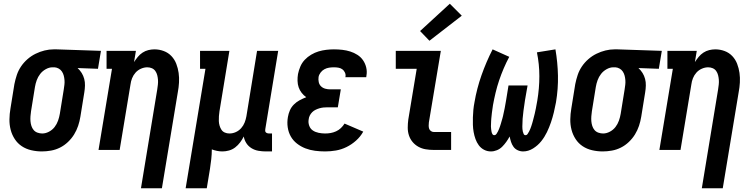

<svg xmlns="http://www.w3.org/2000/svg" viewBox="-20 -802 4040 1027"><path d="M204 8Q175 8 147 1.5Q119 -5 96.5 -20Q74 -35 59 -58Q44 -81 37 -108Q30 -135 30.5 -164Q31 -193 36 -222L57 -352Q62 -377 70 -401Q78 -425 92.5 -446.5Q107 -468 127 -485.5Q147 -503 170.5 -514.5Q194 -526 218.5 -532Q243 -538 267 -538Q271 -538 275 -538Q279 -538 283 -538L520 -530L504 -434L395 -438Q408 -426 417 -411.5Q426 -397 430.5 -380Q435 -363 434.5 -344.5Q434 -326 431 -308L410 -178Q406 -153 398 -129Q390 -105 376.5 -83Q363 -61 343.5 -42.5Q324 -24 301 -12.5Q278 -1 253 3.5Q228 8 204 8ZM206 -88Q224 -88 242 -97.5Q260 -107 272 -122.5Q284 -138 290.5 -156.5Q297 -175 300 -193L321 -323Q323 -336 324.5 -348.5Q326 -361 325 -373.5Q324 -386 321 -397.5Q318 -409 311.5 -419Q305 -429 294.5 -435Q284 -441 272 -442H267Q265 -442 263.5 -442Q262 -442 261 -442Q243 -442 225 -432Q207 -422 195 -406.5Q183 -391 176.5 -373Q170 -355 167 -337L146 -207Q144 -193 143 -180Q142 -167 143 -154Q144 -141 148 -128.5Q152 -116 160 -106.5Q168 -97 180.5 -92.5Q193 -88 206 -88Z M734 205 821 -323Q823 -336 824.5 -349.5Q826 -363 825 -375.5Q824 -388 821 -400Q818 -412 811 -422Q804 -432 792.5 -437Q781 -442 768 -442Q751 -442 734 -434.5Q717 -427 705 -413.5Q693 -400 686.5 -383.5Q680 -367 678 -350L620 0H507L579 -434H550V-530H707L697 -470Q706 -484 717 -497.5Q728 -511 742.5 -520.5Q757 -530 773.5 -534Q790 -538 806 -538Q832 -538 856 -529Q880 -520 897 -502Q914 -484 923 -460.5Q932 -437 935.5 -412Q939 -387 937.5 -360.5Q936 -334 931 -308L846 205Z M973 205 1079 -434H1050V-530H1207L1154 -207Q1152 -194 1151 -180.5Q1150 -167 1150.5 -154.5Q1151 -142 1154.5 -130Q1158 -118 1164.5 -108Q1171 -98 1182.5 -93Q1194 -88 1207 -88Q1225 -88 1241.5 -95.5Q1258 -103 1270 -116.5Q1282 -130 1288.5 -146.5Q1295 -163 1298 -180L1355 -530H1468L1399 -111Q1398 -107 1398.5 -102Q1399 -97 1402 -94Q1405 -91 1409.5 -89.5Q1414 -88 1418 -88H1435V8H1402Q1382 8 1362 4.5Q1342 1 1325 -9.5Q1308 -20 1297.5 -36.5Q1287 -53 1284 -72Q1276 -56 1264.5 -40.5Q1253 -25 1238 -13.5Q1223 -2 1205 3Q1187 8 1170 8Q1155 8 1140.5 5Q1126 2 1113 -3Q1113 23 1110 49.5Q1107 76 1103 102L1086 205Z M1719 8Q1692 8 1665 4.5Q1638 1 1613.5 -8.5Q1589 -18 1568.5 -34Q1548 -50 1535.5 -72Q1523 -94 1519 -121Q1515 -148 1520 -176Q1523 -194 1530.5 -211.5Q1538 -229 1552 -243Q1566 -257 1583 -266Q1600 -275 1618 -282Q1604 -292 1593.5 -305.5Q1583 -319 1577.5 -335Q1572 -351 1571.5 -369.5Q1571 -388 1574 -406Q1578 -426 1586.5 -446Q1595 -466 1610 -482Q1625 -498 1644.5 -509.5Q1664 -521 1684 -527Q1704 -533 1725 -535.5Q1746 -538 1766 -538Q1789 -538 1811 -535.5Q1833 -533 1853.5 -526.5Q1874 -520 1892 -508.5Q1910 -497 1922 -479.5Q1934 -462 1939 -440.5Q1944 -419 1940 -397Q1940 -395 1939.5 -393Q1939 -391 1939 -389H1827Q1827 -389 1827.5 -390Q1828 -391 1828 -392Q1830 -403 1825 -414Q1820 -425 1811 -431.5Q1802 -438 1790 -440Q1778 -442 1766 -442Q1753 -442 1740 -440Q1727 -438 1715 -431.5Q1703 -425 1694.5 -413.5Q1686 -402 1684 -390Q1682 -376 1685 -362.5Q1688 -349 1697.5 -340Q1707 -331 1720 -327.5Q1733 -324 1747 -324H1803L1787 -228H1731Q1721 -228 1710.5 -227Q1700 -226 1689.5 -223Q1679 -220 1668.5 -215Q1658 -210 1650 -202Q1642 -194 1637 -184Q1632 -174 1631 -163Q1628 -146 1634 -129.5Q1640 -113 1653.5 -104Q1667 -95 1684.5 -91.5Q1702 -88 1719 -88Q1734 -88 1748.5 -90.5Q1763 -93 1777.5 -99.5Q1792 -106 1803.5 -117Q1815 -128 1823 -141L1923 -98Q1908 -71 1884.5 -50Q1861 -29 1833.5 -15.5Q1806 -2 1777 3Q1748 8 1719 8Z M2300 0Q2278 0 2257 -3.5Q2236 -7 2218 -17Q2200 -27 2187 -42.5Q2174 -58 2167.5 -77.5Q2161 -97 2161 -119Q2161 -141 2164 -163L2209 -434H2097V-530H2338L2274 -147Q2273 -138 2273 -129.5Q2273 -121 2275.5 -113.5Q2278 -106 2285 -101Q2292 -96 2300 -96H2393V0ZM2277 -584 2227 -636 2386 -782 2450 -718Z M2606 8Q2586 8 2569 -1Q2552 -10 2541 -25Q2530 -40 2523.5 -58Q2517 -76 2513.5 -95.5Q2510 -115 2509.5 -134.5Q2509 -154 2509.5 -174Q2510 -194 2512 -214.5Q2514 -235 2518 -255Q2524 -291 2533.5 -327.5Q2543 -364 2555.5 -399.5Q2568 -435 2583 -470Q2598 -505 2615 -538L2704 -498Q2688 -468 2674.5 -436.5Q2661 -405 2650 -372.5Q2639 -340 2631 -306.5Q2623 -273 2617 -240Q2616 -233 2615 -226Q2614 -219 2613 -212Q2612 -205 2611 -197.5Q2610 -190 2609.5 -183Q2609 -176 2608 -169Q2607 -162 2607 -154.5Q2607 -147 2606.5 -140Q2606 -133 2606 -126Q2606 -119 2607 -112Q2608 -105 2609 -98.5Q2610 -92 2613.5 -85.5Q2617 -79 2624 -79Q2631 -79 2635.5 -85.5Q2640 -92 2643.5 -99Q2647 -106 2649.5 -112.5Q2652 -119 2654.5 -126Q2657 -133 2659 -140Q2661 -147 2663 -154Q2665 -161 2667 -167.5Q2669 -174 2670.5 -181Q2672 -188 2673.5 -195Q2675 -202 2676.5 -209Q2678 -216 2679.5 -223Q2681 -230 2682 -237Q2683 -244 2684.5 -251Q2686 -258 2687 -265L2700 -345H2802L2788 -265Q2787 -258 2786 -251Q2785 -244 2784 -237Q2783 -230 2782 -223Q2781 -216 2780 -209Q2779 -202 2778.5 -195Q2778 -188 2777 -181Q2776 -174 2775.5 -167Q2775 -160 2775 -153Q2775 -146 2774.5 -139Q2774 -132 2774 -125.5Q2774 -119 2774.5 -112Q2775 -105 2776.5 -98.5Q2778 -92 2781 -85.5Q2784 -79 2791 -79Q2798 -79 2802.5 -86Q2807 -93 2810.5 -99.5Q2814 -106 2816.5 -112.5Q2819 -119 2821.5 -126Q2824 -133 2826 -140Q2828 -147 2830 -154Q2832 -161 2833.5 -167.5Q2835 -174 2837 -181Q2839 -188 2840.5 -195Q2842 -202 2843.5 -209Q2845 -216 2846.5 -223Q2848 -230 2849 -237Q2850 -244 2851.5 -250.5Q2853 -257 2854 -264Q2865 -330 2865 -394.5Q2865 -459 2852 -522L2951 -538Q2963 -468 2964.5 -397.5Q2966 -327 2954 -255Q2949 -228 2942.5 -201Q2936 -174 2927 -147.5Q2918 -121 2905.5 -95Q2893 -69 2875 -46.5Q2857 -24 2831.5 -8Q2806 8 2778 8Q2763 8 2749 1.5Q2735 -5 2726.5 -17Q2718 -29 2713.5 -43Q2709 -57 2706 -72Q2698 -57 2688 -43Q2678 -29 2666 -17Q2654 -5 2638 1.5Q2622 8 2606 8Z M3204 8Q3175 8 3147 1.5Q3119 -5 3096.5 -20Q3074 -35 3059 -58Q3044 -81 3037 -108Q3030 -135 3030.5 -164Q3031 -193 3036 -222L3057 -352Q3062 -377 3070 -401Q3078 -425 3092.5 -446.5Q3107 -468 3127 -485.5Q3147 -503 3170.5 -514.5Q3194 -526 3218.5 -532Q3243 -538 3267 -538Q3271 -538 3275 -538Q3279 -538 3283 -538L3520 -530L3504 -434L3395 -438Q3408 -426 3417 -411.5Q3426 -397 3430.5 -380Q3435 -363 3434.5 -344.5Q3434 -326 3431 -308L3410 -178Q3406 -153 3398 -129Q3390 -105 3376.5 -83Q3363 -61 3343.5 -42.5Q3324 -24 3301 -12.5Q3278 -1 3253 3.5Q3228 8 3204 8ZM3206 -88Q3224 -88 3242 -97.5Q3260 -107 3272 -122.5Q3284 -138 3290.5 -156.5Q3297 -175 3300 -193L3321 -323Q3323 -336 3324.5 -348.5Q3326 -361 3325 -373.5Q3324 -386 3321 -397.5Q3318 -409 3311.5 -419Q3305 -429 3294.5 -435Q3284 -441 3272 -442H3267Q3265 -442 3263.5 -442Q3262 -442 3261 -442Q3243 -442 3225 -432Q3207 -422 3195 -406.5Q3183 -391 3176.5 -373Q3170 -355 3167 -337L3146 -207Q3144 -193 3143 -180Q3142 -167 3143 -154Q3144 -141 3148 -128.5Q3152 -116 3160 -106.5Q3168 -97 3180.5 -92.5Q3193 -88 3206 -88Z M3734 205 3821 -323Q3823 -336 3824.5 -349.5Q3826 -363 3825 -375.5Q3824 -388 3821 -400Q3818 -412 3811 -422Q3804 -432 3792.5 -437Q3781 -442 3768 -442Q3751 -442 3734 -434.5Q3717 -427 3705 -413.5Q3693 -400 3686.5 -383.5Q3680 -367 3678 -350L3620 0H3507L3579 -434H3550V-530H3707L3697 -470Q3706 -484 3717 -497.5Q3728 -511 3742.5 -520.5Q3757 -530 3773.5 -534Q3790 -538 3806 -538Q3832 -538 3856 -529Q3880 -520 3897 -502Q3914 -484 3923 -460.5Q3932 -437 3935.5 -412Q3939 -387 3937.5 -360.5Q3936 -334 3931 -308L3846 205Z"/></svg>

Font: Iosevka Slab
Style: Bold Italic
Weight: 700
Italic angle: -9°
Monospace: yes
Designer: Belleve Invis
Foundry: Belleve Invis
Version: Version 11.1.0; ttfautohint (v1.8.3)